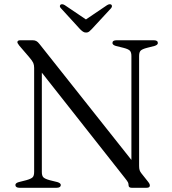

<svg xmlns="http://www.w3.org/2000/svg" viewBox="-20 -891 818 911"><path d="M268.5 -13Q268.5 -7 263.5 -3.5Q258.5 0 248.5 0H72.5Q63 0 58 -3.5Q53 -7 53 -13Q53 -22.5 69 -27L104.5 -36Q127.5 -42.5 134.8 -49.8Q142 -57 142 -75V-569Q142 -582.5 137.8 -592.5Q133.5 -602.5 117.5 -621L71.5 -674.5Q66.5 -681.5 64.5 -684.8Q62.5 -688 62.5 -691Q62.5 -695.5 66.2 -697.8Q70 -700 76 -700H135Q145 -700 152.2 -696.2Q159.5 -692.5 167.5 -682L621.5 -109.5L603.5 -80.5V-625Q603.5 -642.5 596.5 -650.2Q589.5 -658 566 -664L529.5 -673Q513.5 -678 513.5 -687Q513.5 -693.5 518.5 -696.8Q523.5 -700 533.5 -700H709.5Q719 -700 724 -696.8Q729 -693.5 729 -687Q729 -678 713 -673L677.5 -664Q654.5 -658 647.2 -650.5Q640 -643 640 -625V-104Q640 -91 642.5 -83.5Q645 -76 651 -68.5L681.5 -30Q687.5 -22.5 689.2 -18.5Q691 -14.5 691 -10.5Q691 -6 687.5 -3Q684 0 675.5 0H605Q590 0 590 -12.5Q590 -19.5 587.5 -25.2Q585 -31 572.5 -46.5L153.5 -578L178.5 -600.5V-75Q178.5 -57.5 185.5 -50Q192.5 -42.5 216 -36L252.5 -27Q268.5 -22 268.5 -13ZM398.5 -791.5 287.5 -866.5Q275 -874 267.5 -869Q264.5 -866.5 264 -862Q263.5 -857.5 269 -852L360 -752.5Q367.5 -745 373.8 -740.8Q380 -736.5 388.5 -736.5Q397 -736.5 402.5 -740.8Q408 -745 415 -752.5L507 -852Q511.5 -857.5 511.2 -862Q511 -866.5 508 -869Q500.5 -874 488 -866.5L377 -791.5Z"/></svg>

Font: Fraunces Light
Style: Regular
Weight: 300
Version: Version 1.000;[b76b70a41]